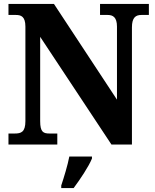

<svg xmlns="http://www.w3.org/2000/svg" viewBox="-20 -734 787 975"><path d="M23 0H271V-56H232C200 -56 184 -63 184 -119V-547L546 0H650V-595C650 -645 669 -658 698 -658H736V-714H488V-658H527C553 -658 574 -647 574 -599V-228L254 -714H23V-658H61C86 -658 109 -651 109 -599V-119C109 -63 87 -56 55 -56H23ZM291 208V221H354C386 178 430 113 447 71V61H332C324 104 304 169 291 208Z"/></svg>

Font: Noto Serif Tamil SemiCondensed ExtraBold
Style: Regular
Weight: 800
Width: 4
Designer: Indian Type Foundry, Tom Grace, and the Monotype Design Team
Foundry: Monotype Imaging Inc.
Version: Version 2.004